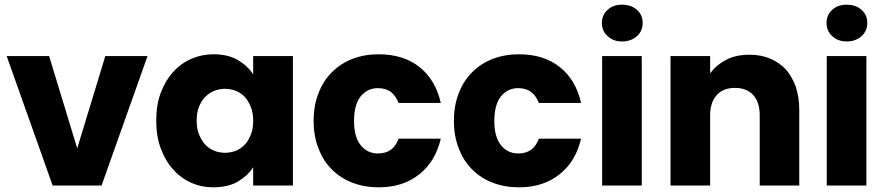

<svg xmlns="http://www.w3.org/2000/svg" viewBox="-20 -800 3818 828"><path d="M616.2 -558.1 418 0H207L8.8 -558.1H191.9L313 -160.2L434.1 -558.1Z M653.8 -279.8Q653.8 -348.1 672.9 -398.9Q693.4 -453.1 726.1 -488.8Q758.8 -525.9 804.2 -545.9Q849.6 -565.9 899.9 -565.9Q963.9 -565.9 1005.9 -541Q1049.8 -514.6 1071.8 -479V-558.1H1243.2V0H1071.8V-79.1Q1049.8 -43.5 1005.9 -17.1Q963.9 7.8 898.9 7.8Q848.1 7.8 804.2 -12.2Q759.3 -32.2 726.1 -69.8Q693.4 -105.5 672.9 -161.1Q653.8 -211.9 653.8 -279.8ZM828.1 -279.8Q828.1 -245.6 837.9 -221.2Q848.6 -194.3 864.7 -176.8Q881.3 -158.7 903.8 -149.9Q926.8 -141.1 950.2 -141.1Q974.6 -141.1 997.1 -149.9Q1019.5 -158.7 1036.1 -176.8Q1050.3 -190.9 1062 -220.2Q1071.8 -244.6 1071.8 -278.8Q1071.8 -313.5 1062 -337.9Q1050.8 -365.7 1036.1 -381.8Q1017.6 -400.4 997.1 -408.2Q974.6 -417 950.2 -417Q926.8 -417 903.8 -408.2Q883.3 -400.4 864.7 -381.8Q848.6 -365.7 837.9 -338.9Q828.1 -314.5 828.1 -279.8Z M1332.5 -278.8Q1332.5 -345.7 1353.5 -397.9Q1373 -450.2 1411.6 -488.8Q1449.2 -526.4 1499.5 -545.9Q1551.3 -565.9 1612.8 -565.9Q1719.7 -565.9 1788.6 -511.2Q1858.4 -456.1 1880.9 -356H1698.7Q1689 -383.8 1666.5 -402.8Q1643.6 -419.9 1609.9 -419.9Q1564.9 -419.9 1535.6 -384.8Q1506.8 -348.6 1506.8 -278.8Q1506.8 -208.5 1535.6 -173.8Q1564 -138.2 1609.9 -138.2Q1644 -138.2 1666.5 -154.8Q1689 -172.9 1698.7 -202.1H1880.9Q1857.9 -103.5 1788.6 -48.8Q1718.8 7.8 1612.8 7.8Q1551.3 7.8 1499.5 -12.2Q1448.7 -31.7 1411.6 -68.8Q1372.6 -107.9 1353.5 -160.2Q1332.5 -212.4 1332.5 -278.8Z M1937.5 -278.8Q1937.5 -345.7 1958.5 -397.9Q1978 -450.2 2016.6 -488.8Q2054.2 -526.4 2104.5 -545.9Q2156.2 -565.9 2217.8 -565.9Q2324.7 -565.9 2393.6 -511.2Q2463.4 -456.1 2485.8 -356H2303.7Q2293.9 -383.8 2271.5 -402.8Q2248.5 -419.9 2214.8 -419.9Q2169.9 -419.9 2140.6 -384.8Q2111.8 -348.6 2111.8 -278.8Q2111.8 -208.5 2140.6 -173.8Q2168.9 -138.2 2214.8 -138.2Q2249 -138.2 2271.5 -154.8Q2293.9 -172.9 2303.7 -202.1H2485.8Q2462.9 -103.5 2393.6 -48.8Q2323.7 7.8 2217.8 7.8Q2156.2 7.8 2104.5 -12.2Q2053.7 -31.7 2016.6 -68.8Q1977.5 -107.9 1958.5 -160.2Q1937.5 -212.4 1937.5 -278.8Z M2576.7 0V-558.1H2747.6V0ZM2575.7 -701.2Q2575.7 -735.8 2600.6 -757.8Q2624 -779.8 2662.6 -779.8Q2701.7 -779.8 2726.6 -757.8Q2751.5 -735.8 2751.5 -701.2Q2751.5 -666 2726.6 -644Q2700.7 -621.1 2662.6 -621.1Q2625 -621.1 2600.6 -644Q2575.7 -666 2575.7 -701.2Z M3256.3 -303.2Q3256.3 -359.4 3227.5 -391.1Q3199.2 -420.9 3149.4 -420.9Q3100.1 -420.9 3071.8 -391.1Q3042.5 -358.9 3042.5 -303.2V0H2871.6V-558.1H3042.5V-483.9Q3069.3 -520 3111.3 -542Q3153.3 -564 3211.4 -564Q3261.2 -564 3299.8 -547.9Q3339.8 -531.2 3367.7 -502Q3393.6 -473.6 3411.6 -426.8Q3426.8 -380.4 3426.8 -326.2V0H3256.3Z M3545.4 0V-558.1H3716.3V0ZM3544.4 -701.2Q3544.4 -735.8 3569.3 -757.8Q3592.8 -779.8 3631.3 -779.8Q3670.4 -779.8 3695.3 -757.8Q3720.2 -735.8 3720.2 -701.2Q3720.2 -666 3695.3 -644Q3669.4 -621.1 3631.3 -621.1Q3593.8 -621.1 3569.3 -644Q3544.4 -666 3544.4 -701.2Z"/></svg>

Font: PoppinsZ
Style: Bold
Weight: 700
Designer: Ninad Kale (Devanagari), Jonny Pinhorn (Latin)
Foundry: Indian Type Foundry
Version: Version 3.002;FEAKit 1.0